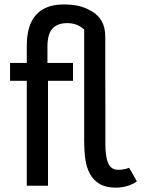

<svg xmlns="http://www.w3.org/2000/svg" viewBox="-20 -832 690 860"><path d="M357 -699.5Q341 -714.5 322.2 -721.5Q303.5 -728.5 281 -728.5Q238 -728.5 215.2 -704.2Q192.5 -680 192.5 -622.5V-550H307V-470H195V0H100V-470H25V-550H100V-627.5Q100 -670 109.2 -704Q118.5 -738 138.5 -762Q158.5 -786 189.8 -799Q221 -812 265 -812Q287.5 -812 305.2 -810Q323 -808 338.2 -804Q353.5 -800 366.8 -794Q380 -788 393.5 -780Q420 -764 435.8 -736.8Q451.5 -709.5 451.5 -666.5V-496.5Q451.5 -460.5 451.8 -427Q452 -393.5 452 -357.5V-188Q452 -155 455.8 -132.8Q459.5 -110.5 466.8 -96.8Q474 -83 484.8 -77.2Q495.5 -71.5 509.5 -71.5Q520.5 -71.5 529.5 -72.8Q538.5 -74 545 -76Q552.5 -78 558.5 -80.5L593 -20Q589 -16 580.2 -11.2Q571.5 -6.5 559.5 -2Q547.5 2.5 532.2 5.5Q517 8.5 499.5 8.5Q454.5 8.5 426.5 -8Q398.5 -24.5 383 -53Q367.5 -81.5 362.2 -119.2Q357 -157 357 -200Z"/></svg>

Font: B612
Style: Regular
Weight: 400
Designer: Nicolas Chauveau, Thomas Paillot, Jonathan Favre-Lamarine, Jean-Luc Vinot
Foundry: AIRBUS
Version: Version 1.008